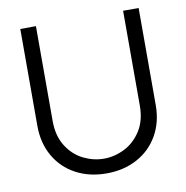

<svg xmlns="http://www.w3.org/2000/svg" viewBox="-76 -721 784 808"><g transform="rotate(-10 316.0 -317.0)"><path d="M315.9 13.7Q242.2 13.7 184.8 -17.1Q127.4 -47.9 95.2 -104.2Q63 -160.6 63 -233.9V-647.9L129.9 -648.4V-242.7Q129.9 -179.2 157.7 -135.3Q185.5 -91.3 228.3 -70.3Q271 -49.3 315.9 -49.3Q360.8 -49.3 403.6 -70.6Q446.3 -91.8 474.4 -135.5Q502.4 -179.2 502.4 -242.7V-648.4H568.8V-233.9Q568.8 -160.6 536.6 -104.5Q504.4 -48.3 446.8 -17.3Q389.2 13.7 315.9 13.7Z"/></g></svg>

Font: Potro Sans Bangla
Style: Regular
Weight: 400
Designer: Jayed Ahsan Saad
Foundry: Codepotro
Version: Potro Sans Bangla;Version 0.996;CodepotroFonts;